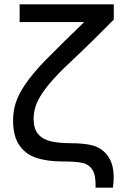

<svg xmlns="http://www.w3.org/2000/svg" viewBox="-20 -740 552 880"><path d="M418 120Q420 64 403.8 38.5Q387.5 13 357 6.5Q326.5 0 267 0Q198 0 148.5 -15.8Q99 -31.5 69.5 -73Q40 -114.5 40 -188Q40 -230 52 -268.2Q64 -306.5 95.5 -353.2Q127 -400 185 -460.5Q276.5 -553 366 -639H70V-720H501.5V-650Q483.5 -633 466 -614.5Q456 -604.5 404.8 -553.8Q353.5 -503 271.5 -426Q219 -374 189 -334.2Q159 -294.5 146.5 -262Q134 -229.5 134 -196Q134 -150 154.8 -125.5Q175.5 -101 213.5 -92.2Q251.5 -83.5 311.5 -83.5Q332.5 -83.5 358.2 -81.2Q384 -79 404 -73.5Q449 -61 475 -24.2Q501 12.5 501 73Q501 96 497.5 120Z"/></svg>

Font: CCSD_manrope Medium
Style: Regular
Weight: 500
Designer: Mikhail Sharanda
Foundry: Mikhail Sharanda
Version: Version 4.503